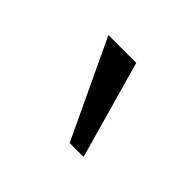

<svg xmlns="http://www.w3.org/2000/svg" viewBox="-63 -893 361 361"><g transform="rotate(45 117.5 -712.5)"><path d="M145 -615 53 -810H127L182 -615Z"/></g></svg>

Font: Oswald Light
Style: Regular
Weight: 300
Designer: Vernon Adams
Foundry: Vernon Adams
Version: Version 4.103;gftools[0.9.33.dev8+g029e19f]